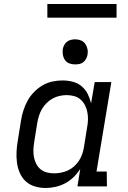

<svg xmlns="http://www.w3.org/2000/svg" viewBox="-20 -929 640 957"><path d="M207 8Q179 8 153 0Q127 -8 108 -25.5Q89 -43 78.5 -67.5Q68 -92 64.5 -119Q61 -146 62.5 -174Q64 -202 69 -230L85 -330Q89 -355 97 -379.5Q105 -404 117.5 -427Q130 -450 149.5 -470Q169 -490 192 -503.5Q215 -517 240.5 -522.5Q266 -528 291 -528Q318 -528 343 -521.5Q368 -515 387 -499Q406 -483 417 -461Q428 -439 434 -414L452 -520H535L461 -74H512L513 0H366L380 -87Q366 -65 346.5 -46Q327 -27 304 -15Q281 -3 256 2.5Q231 8 207 8ZM250 -65Q267 -65 284.5 -68.5Q302 -72 318.5 -79.5Q335 -87 349 -99.5Q363 -112 373 -127Q383 -142 389 -159Q395 -176 398 -193L414 -293Q418 -313 418.5 -332Q419 -351 415.5 -369.5Q412 -388 403.5 -404.5Q395 -421 381.5 -433Q368 -445 349.5 -450Q331 -455 312 -455Q295 -455 277 -451Q259 -447 242.5 -438Q226 -429 212.5 -415.5Q199 -402 189.5 -386Q180 -370 174.5 -352.5Q169 -335 166 -318L150 -218Q147 -199 146.5 -180.5Q146 -162 149.5 -144.5Q153 -127 161 -111.5Q169 -96 182.5 -85Q196 -74 213.5 -69.5Q231 -65 250 -65ZM354 -608Q339 -608 325.5 -613Q312 -618 304 -629.5Q296 -641 293.5 -655.5Q291 -670 293 -685Q295 -695 300.5 -705Q306 -715 314.5 -721.5Q323 -728 333.5 -730.5Q344 -733 355 -733Q370 -733 383.5 -727.5Q397 -722 405 -710.5Q413 -699 416 -684.5Q419 -670 416 -655Q414 -645 408.5 -635Q403 -625 394.5 -618.5Q386 -612 375.5 -610Q365 -608 354 -608ZM216 -841V-909H561V-841Z"/></svg>

Font: Iosevka Plex Etoile
Style: Italic
Weight: 400
Italic angle: -9°
Designer: Belleve Invis
Foundry: Belleve Invis
Version: Version 25.1.1; ttfautohint (v1.8.4)